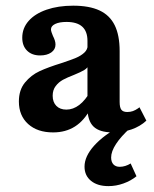

<svg xmlns="http://www.w3.org/2000/svg" viewBox="-20 -448 534 666"><path d="M283.4 -74V-306.1Q283.4 -339.2 265.3 -355.5Q247.3 -371.9 210.7 -371.9Q186.1 -371.9 171.4 -364.9Q156.8 -357.8 156.8 -346.1Q156.8 -342 159 -335.5Q161.3 -328.9 163.7 -323.2Q167.7 -315.5 170.1 -308Q172.5 -300.6 172.5 -293.4Q172.5 -276.4 157.7 -266Q142.9 -255.7 119.2 -255.7Q90.6 -255.7 73.9 -272.3Q57.2 -288.8 57.2 -317.2Q57.2 -350.4 79.3 -375.4Q101.4 -400.5 141.5 -414.4Q181.7 -428.3 234 -428.3Q289.7 -428.3 325.3 -411.7Q360.8 -395.1 377.9 -360.4Q395 -325.7 395 -270.9V-94.4Q395 -75.1 401 -67.3Q407 -59.5 421.6 -59.5Q432 -59.5 440.9 -62.6Q449.7 -65.8 458.7 -72L463.8 -75.9L487.7 -29.5Q466.4 -9.6 436.3 0.9Q406.2 11.3 371.3 11.3Q325.3 11.3 304.4 -9Q283.4 -29.3 283.4 -74ZM45.5 -95.9Q45.5 -136.1 66.7 -161.8Q88 -187.6 117.5 -201.2Q147 -214.8 193.2 -229.1Q225.5 -239.8 243.1 -247.1Q260.7 -254.5 272.5 -265.4Q284.2 -276.2 284.2 -291.7L288.6 -223.8Q284.3 -212.5 272.6 -205.3Q260.9 -198.1 236.8 -188.3Q212.8 -179 198.3 -171.2Q183.8 -163.3 173.3 -149.7Q162.7 -136.1 162.7 -115.8Q162.7 -93.8 175.4 -80.8Q188.1 -67.8 210.3 -67.8Q233.6 -67.8 254.9 -83.9Q276.2 -100.1 294.7 -133L294.8 -72.1Q272.2 -29.6 240 -9.2Q207.8 11.3 164.2 11.3Q109.8 11.3 77.6 -17.8Q45.5 -46.9 45.5 -95.9ZM273.2 130Q273.2 94.5 306.5 57.3Q339.8 20.2 400.4 -12.1H437.3Q437.2 -9.3 436.2 -7.9Q435.1 -6.5 433.5 -5.6Q432.7 -4.8 432.7 -4.8Q432.7 -4.8 431.9 -4Q399.3 25.5 382.4 51.5Q365.5 77.4 365.5 98.2Q365.5 113.8 373.4 122.2Q381.3 130.6 395.3 130.6Q405 130.6 414.6 127.6Q424.3 124.6 433.2 119L453.4 163.4Q433.8 179.3 408.2 188.4Q382.6 197.6 356.2 197.6Q318.1 197.6 295.7 179.3Q273.2 161 273.2 130Z"/></svg>

Font: Playfair Micro SmCond SmLight
Style: Regular
Weight: 360
Width: 4
Designer: Claus Eggers Sørensen
Foundry: Claus Eggers Sørensen
Version: Version 2.100;Glyphs 3.2 (3219)